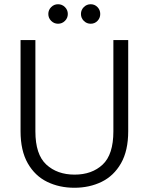

<svg xmlns="http://www.w3.org/2000/svg" viewBox="-20 -879 701 906"><path d="M77 -690H147V-259Q147 -150 198.5 -102.5Q250 -55 332 -55Q414 -55 464.5 -102.5Q515 -150 515 -259V-690H585V-260Q585 -168 551 -108.5Q517 -49 459.5 -21Q402 7 331 7Q260 7 202.5 -21Q145 -49 111 -108.5Q77 -168 77 -260ZM254 -767Q235 -767 221.5 -780.5Q208 -794 208 -813Q208 -832 221.5 -845.5Q235 -859 254 -859Q273 -859 286.5 -845.5Q300 -832 300 -813Q300 -794 286.5 -780.5Q273 -767 254 -767ZM408 -767Q389 -767 375.5 -780.5Q362 -794 362 -813Q362 -832 375.5 -845.5Q389 -859 408 -859Q427 -859 440 -845.5Q453 -832 453 -813Q453 -794 440 -780.5Q427 -767 408 -767Z"/></svg>

Font: Parkinsans Light
Style: Regular
Weight: 300
Designer: Red Stone, Indian Type Foundry
Foundry: Indian Type Foundry
Version: Version 1.000